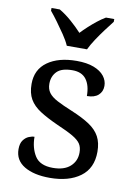

<svg xmlns="http://www.w3.org/2000/svg" viewBox="-87 -822 625 889"><g transform="rotate(10 225.5 -378.0)"><path d="M210 10Q135 10 90 -17Q45 -44 45 -96Q45 -123 56 -138Q67 -153 81.5 -159Q96 -165 108 -165Q108 -113 131.5 -75.5Q155 -38 216 -38Q269 -38 297.5 -63.5Q326 -89 326 -129Q326 -154 315.5 -170Q305 -186 278.5 -201.5Q252 -217 203 -238Q152 -261 118.5 -282.5Q85 -304 68.5 -332.5Q52 -361 52 -404Q52 -472 103.5 -508.5Q155 -545 240 -545Q288 -545 320.5 -532.5Q353 -520 369.5 -499Q386 -478 386 -453Q386 -426 367.5 -409.5Q349 -393 314 -393Q314 -443 293 -471Q272 -499 228 -499Q177 -499 155 -476.5Q133 -454 133 -419Q133 -394 145.5 -377Q158 -360 185.5 -345.5Q213 -331 257 -313Q310 -291 343 -269Q376 -247 391.5 -218Q407 -189 407 -147Q407 -69 353 -29.5Q299 10 210 10ZM182 -606Q172 -629 154 -655.5Q136 -682 117 -708Q98 -734 82 -753V-766H121Q150 -749 178.5 -724Q207 -699 229 -675Q244 -691 262 -707.5Q280 -724 299.5 -739.5Q319 -755 338 -766H377V-753Q362 -734 342.5 -708Q323 -682 305.5 -655.5Q288 -629 277 -606Z"/></g></svg>

Font: Noto Serif NP Hmong
Style: Regular
Weight: 400
Designer: Dalton Maag Ltd
Foundry: Dalton Maag Ltd
Version: Version 1.001